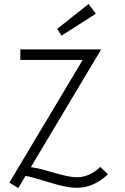

<svg xmlns="http://www.w3.org/2000/svg" viewBox="-20 -929 629 964"><path d="M461 -860 289 -750 267 -784 425 -909ZM135 -90 169 -84Q184 -81 257 -60Q330 -39 365 -39Q429 -39 484 -91L522 -54Q450 14 365 14Q315 14 228.5 -13Q142 -40 108 -46L72 15L27 -12L395 -628H82V-681H488Z"/></svg>

Font: Bellota
Style: Regular
Weight: 400
Designer: Kemie Guaida
Foundry: Kemie Guaida
Version: Version 1.000;PS 002.000;hotconv 1.0.70;makeotf.lib2.5.58329